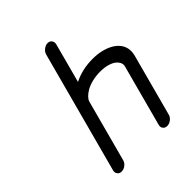

<svg xmlns="http://www.w3.org/2000/svg" viewBox="-211 -900 1031 1031"><g transform="rotate(-45 304.5 -384.5)"><path d="M509.8 -36.9Q505.9 -21.7 491.6 -10.9Q477.3 0 461.4 0Q445.8 0 437.3 -10.7Q428.7 -21.5 432.9 -36.6L527.1 -388.2Q530.3 -399.9 525 -412.4Q519.8 -424.8 506.8 -435.9Q493.9 -447 469.1 -454.2Q444.3 -461.4 412.1 -461.4Q379.9 -461.4 351.3 -454.2Q322.8 -447 303.8 -435.9Q284.9 -424.8 272.9 -412.4Q261 -399.9 257.8 -388.2L163.6 -36.6Q159.4 -21.5 145.3 -10.7Q131.1 0 115.5 0Q99.6 0 91.3 -11Q83 -22 86.9 -37.4L272.7 -730.7Q276.9 -746.6 291.4 -757.9Q305.9 -769.3 321.5 -769.3Q337.2 -769.3 345.5 -757.9Q353.8 -746.6 349.6 -730.7L289.6 -506.3Q353.3 -538.6 432.9 -538.6Q466.1 -538.6 495.6 -532Q525.1 -525.4 548.3 -512.9Q571.5 -500.5 586.8 -482.4Q602.1 -464.4 606.9 -441.4Q611.8 -418.5 604.7 -390.9Z"/></g></svg>

Font: Tecnico
Style: GruesoInclinado
Weight: 700
Italic angle: -15°
Version: Version 1.3